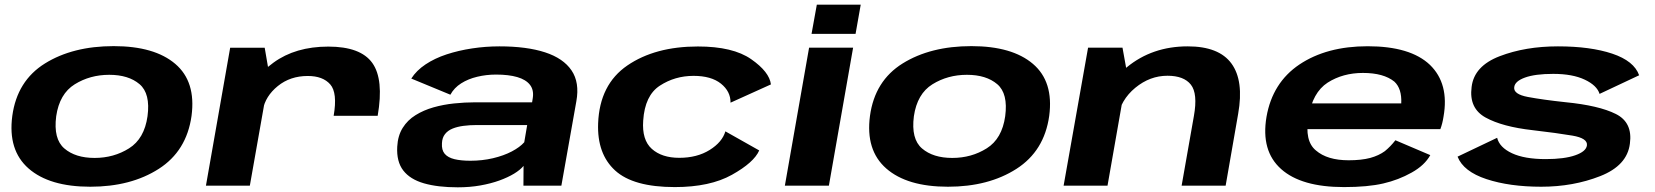

<svg xmlns="http://www.w3.org/2000/svg" viewBox="-20 -793 7069 820"><path d="M365.5 4.5Q539 4.5 658 -71.8Q777 -148 798 -298Q817.5 -444.5 728.5 -520.2Q639.5 -596 465.5 -596Q291 -596 172 -522Q53 -448 32.5 -298Q13 -151.5 102 -73.5Q191 4.5 365.5 4.5ZM384 -118.5Q302 -118.5 254.8 -159Q207.5 -199.5 220 -296.5Q234 -392.5 299.2 -433Q364.5 -473.5 446.5 -473.5Q529 -473.5 576 -433.5Q623 -393.5 610 -296.5Q596.5 -200.5 531.2 -159.5Q466 -118.5 384 -118.5Z M1405 -298.5H1593Q1620 -454.5 1570 -524.2Q1520 -594 1382 -594Q1242 -594 1148 -525.5Q1054 -457 1040 -377L1102.5 -323.5Q1113.5 -382.5 1166.5 -425.5Q1219.5 -468.5 1294.5 -468.5Q1359 -468.5 1390.5 -432.5Q1422 -396.5 1405 -298.5ZM859.5 0H1047L1130.5 -472.5L1110.5 -589H963Z M1935 7Q1986.5 7 2031.5 -1Q2076.5 -9 2113 -22.2Q2149.5 -35.5 2175.8 -51.5Q2202 -67.5 2216 -84.5L2215.5 0H2377.5L2441.5 -360.5Q2456 -440.5 2421 -492.2Q2386 -544 2307.8 -569.5Q2229.5 -595 2113 -595Q2053.5 -595 1996 -586.2Q1938.5 -577.5 1887.5 -560.8Q1836.5 -544 1797.5 -518Q1758.5 -492 1736.5 -457.5L1903.5 -388.5Q1919.5 -418 1949.5 -437Q1979.5 -456 2018.2 -465.2Q2057 -474.5 2098.5 -474.5Q2152.5 -474.5 2189.2 -463.8Q2226 -453 2243.2 -431Q2260.5 -409 2255.5 -375L2252.5 -356H2007.5Q1965 -356 1919.2 -351.2Q1873.5 -346.5 1831.2 -334.5Q1789 -322.5 1754.8 -301.2Q1720.5 -280 1699.8 -246.8Q1679 -213.5 1676.5 -166.5Q1673 -103 1702.2 -65Q1731.5 -27 1790.8 -10Q1850 7 1935 7ZM1989 -106.5Q1949 -106.5 1921 -113.2Q1893 -120 1879.2 -136.2Q1865.5 -152.5 1867.5 -181.5Q1868.5 -205 1880.5 -220.2Q1892.5 -235.5 1912.8 -243.8Q1933 -252 1959.5 -255.5Q1986 -259 2017 -259H2231.5L2219 -185.5Q2200.5 -164.5 2165.8 -146.2Q2131 -128 2085.2 -117.2Q2039.5 -106.5 1989 -106.5Z M2862 6Q3012 6 3106 -46.5Q3200 -99 3222.5 -150.5L3078 -232Q3064.5 -186 3010.8 -152.5Q2957 -119 2881 -119Q2806.5 -119 2763.8 -157.2Q2721 -195.5 2727 -278Q2734 -385.5 2798.2 -427.2Q2862.5 -469 2942 -469Q3017.5 -469 3059 -435.8Q3100.5 -402.5 3100 -354.5L3272.5 -432.5Q3266 -486 3188.2 -540.2Q3110.5 -594.5 2960.5 -594.5Q2778 -594.5 2659.5 -513.5Q2541 -432.5 2534.5 -266.5Q2529.5 -136 2607 -65Q2684.5 6 2862 6Z M3332 0H3520L3623.5 -589.5H3435.5ZM3468.5 -773 3446 -648.5H3634L3656 -773Z M4028.5 4.5Q4202 4.5 4321 -71.8Q4440 -148 4461 -298Q4480.5 -444.5 4391.5 -520.2Q4302.5 -596 4128.5 -596Q3954 -596 3835 -522Q3716 -448 3695.5 -298Q3676 -151.5 3765 -73.5Q3854 4.5 4028.5 4.5ZM4047 -118.5Q3965 -118.5 3917.8 -159Q3870.5 -199.5 3883 -296.5Q3897 -392.5 3962.2 -433Q4027.5 -473.5 4109.5 -473.5Q4192 -473.5 4239 -433.5Q4286 -393.5 4273 -296.5Q4259.5 -200.5 4194.2 -159.5Q4129 -118.5 4047 -118.5Z M4522.5 0H4710L4794 -478.5L4774 -589.5H4627ZM5026.5 0H5214.5L5268 -307Q5293 -448 5239.5 -521.5Q5186 -595 5052.5 -595Q4901 -595 4792.5 -505.8Q4684 -416.5 4670 -340.5L4752 -287.5Q4766 -366.5 4828.5 -418Q4891 -469.5 4966 -469.5Q5036 -469.5 5066 -431.5Q5096 -393.5 5079 -298Z M5720 6 5740 -108.5Q5648.5 -108.5 5600 -150.5Q5550.5 -191 5568.5 -293.5Q5585.5 -398 5650 -440Q5715 -481.5 5801 -481.5Q5889 -481.5 5935 -444.5Q5967.5 -414.5 5964.5 -351.5H5561L5542 -241.5H6131.5Q6140.5 -265 6145 -294.5Q6170 -435.5 6087 -516Q6003.5 -595.5 5821 -595.5Q5646 -595.5 5529.5 -517.5Q5414.5 -440 5389 -294Q5364.5 -148.5 5451.5 -71Q5537.5 6 5720 6ZM5740 -108.5 5720 6Q5821.5 6 5888 -9.5Q5953 -24.5 6009 -56Q6064.5 -87 6088.5 -130.5L5939.5 -194Q5919 -167.5 5894.5 -147.5Q5868.5 -128.5 5832 -118.5Q5794 -108.5 5740 -108.5Z M6562.5 4.5Q6699 4.5 6814.2 -40.8Q6929.5 -86 6941 -179.5Q6953.5 -270 6881 -306.2Q6808.5 -342.5 6666 -356.5Q6568.5 -367 6505.8 -378.8Q6443 -390.5 6447 -420.5Q6449.5 -446 6493 -461.8Q6536.5 -477.5 6613.5 -477.5Q6696 -477.5 6748.2 -452.8Q6800.5 -428 6811.5 -392L6980.5 -471.5Q6959 -532.5 6865.8 -563.8Q6772.5 -595 6633.5 -595Q6494.5 -595 6385 -553Q6275.5 -511 6265 -421.5Q6253 -330.5 6324.8 -291Q6396.5 -251.5 6526 -237Q6629.5 -225 6695.5 -213.8Q6761.5 -202.5 6757.5 -172Q6754 -146 6707.5 -129.8Q6661 -113.5 6581.5 -113.5Q6491 -113.5 6437.5 -138.5Q6384 -163.5 6374 -204.5L6205 -124Q6230 -60.5 6328.5 -28Q6427 4.5 6562.5 4.5Z"/></svg>

Font: Anybody Expanded
Style: Bold Italic
Weight: 700
Width: 7
Italic angle: -10°
Version: Version 1.113;gftools[0.9.25]